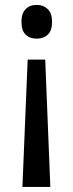

<svg xmlns="http://www.w3.org/2000/svg" viewBox="-20 -564 293 769"><path d="M90.8 -325.2H161.1L181.6 184.6H69.8ZM188.5 -476.6Q188.5 -440.9 171.1 -425Q153.8 -409.2 127 -409.2Q99.1 -409.2 82.5 -425.5Q65.9 -441.9 65.9 -476.6Q65.9 -510.3 82.5 -527.3Q99.1 -544.4 127 -544.4Q153.3 -544.4 170.9 -527.8Q188.5 -511.2 188.5 -476.6Z"/></svg>

Font: Open Sans SemiCondensed Medium
Style: Regular
Weight: 500
Width: 4
Designer: Monotype Design Team
Foundry: Monotype Imaging Inc.
Version: Version 3.000